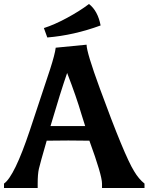

<svg xmlns="http://www.w3.org/2000/svg" viewBox="-47 -938 741 958"><path d="M399 -236Q361 -237 294 -237Q227 -237 186 -236Q153 -122 147 -95.5Q141 -69 141 -22V0H-27V-22Q25 -58 102 -288Q179 -518 203 -592.5Q227 -667 231 -700L385 -715Q385 -677 451 -497Q574 -161 622 -84Q645 -45 674 -22V0H462V-22Q462 -64 399 -236ZM288 -574Q255 -479 205 -309H378Q372 -326 360 -366Q334 -455 288 -574ZM189 -751 172 -798Q223 -814 287 -848.5Q351 -883 397 -918Q441 -884 455 -811Q322 -762 189 -751Z"/></svg>

Font: Asul
Style: Bold
Weight: 700
Designer: Mariela Monsalve
Foundry: Mariela Monsalve
Version: Version 1.002